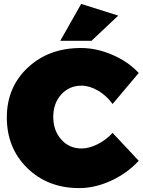

<svg xmlns="http://www.w3.org/2000/svg" viewBox="-20 -954 731 984"><path d="M396 -934 586 -874 449 -745H289ZM557 -421Q526 -464 482.5 -489.5Q439 -515 398 -515Q335 -515 294 -470Q253 -425 253 -355Q253 -285 294 -239Q335 -193 398 -193Q436 -193 479.5 -214.5Q523 -236 557 -273L691 -130Q632 -66 549.5 -28Q467 10 386 10Q225 10 120 -92.5Q15 -195 15 -352Q15 -507 122.5 -607.5Q230 -708 395 -708Q475 -708 556 -673Q637 -638 691 -580Z"/></svg>

Font: MontserratBlack
Style: Regular
Weight: 900
Designer: Julieta Ulanovsky
Foundry: Julieta Ulanovsky
Version: Version 4.000